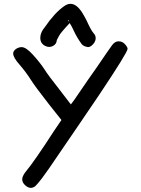

<svg xmlns="http://www.w3.org/2000/svg" viewBox="-20 -959 715 975"><path d="M329.1 -857.4Q319.3 -849.6 329.1 -851.6ZM334 -841.8Q287.1 -792 279.8 -776.9Q272.5 -761.7 268.6 -755.9Q267.6 -735.4 249 -725.6Q240.2 -720.7 229.5 -720.7Q218.8 -720.7 208 -726.6Q184.6 -739.3 184.6 -766.6Q184.6 -771.5 185.5 -777.3Q188.5 -797.9 207 -820.3Q257.8 -894.5 305.7 -927.7Q322.3 -939.5 337.9 -939.5Q370.1 -939.5 399.4 -891.6Q411.1 -872.1 419.9 -854.5Q442.4 -804.7 454.1 -792Q466.8 -778.3 465.8 -764.6Q465.8 -753.9 459 -742.2Q442.4 -719.7 426.8 -719.7Q424.8 -719.7 422.9 -720.7Q404.3 -723.6 394.5 -735.4Q370.1 -769.5 356.9 -798.3Q343.8 -827.1 334 -841.8ZM357.4 -452.1Q442.4 -577.1 468.8 -613.3Q535.2 -710.9 549.8 -730.5Q564.5 -749 580.1 -749Q581.1 -749 582 -749Q583 -749 584 -749Q601.6 -749 614.7 -734.4Q627.9 -719.7 627.9 -710.9Q627.9 -693.4 484.4 -478.5Q445.3 -420.9 375 -317.4L296.9 -203.1Q213.9 -80.1 192.4 -52.7Q168 -21.5 159.2 -13.7Q149.4 -5.9 137.7 -4.9Q122.1 -4.9 107.4 -18.6Q92.8 -32.2 92.8 -48.8Q92.8 -62.5 107.4 -83Q153.3 -137.7 252.9 -292L292 -349.6L228.5 -429.7Q158.2 -519.5 136.7 -553.7Q111.3 -593.8 79.1 -630.9Q46.9 -667 46.9 -687.5Q46.9 -699.2 60.5 -710Q75.2 -719.7 89.8 -719.7Q112.3 -719.7 147.5 -680.7Q184.6 -639.6 206.1 -606.4Q222.7 -579.1 285.2 -500L339.8 -428.7Z"/></svg>

Font: sage sans
Style: Regular
Weight: 400
Version: Version 001.032